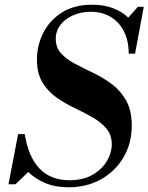

<svg xmlns="http://www.w3.org/2000/svg" viewBox="-20 -783 631 816"><path d="M271 13Q215 13 172.5 -5Q130 -23 100 -52L46 0H16L57 -213H85Q117 -17 275 -17Q334 -17 374 -40.5Q414 -64 434.5 -99Q455 -134 455 -169Q455 -210 432 -237Q409 -264 373 -284.5Q337 -305 296 -324.5Q255 -344 219 -369.5Q183 -395 160 -433.5Q137 -472 137 -529Q137 -590 164 -643.5Q191 -697 243.5 -730Q296 -763 372 -763Q423 -763 462 -747.5Q501 -732 525 -708L566 -754H591L554 -555H527Q527 -611 506 -651Q485 -691 449 -712Q413 -733 365 -733Q326 -733 292 -718.5Q258 -704 237.5 -678Q217 -652 217 -618Q217 -580 240.5 -555Q264 -530 300.5 -511Q337 -492 378.5 -472Q420 -452 456.5 -424.5Q493 -397 516.5 -355Q540 -313 540 -250Q540 -173 504.5 -113.5Q469 -54 408.5 -20.5Q348 13 271 13Z"/></svg>

Font: Libre Bodoni Medium
Style: Italic
Weight: 500
Italic angle: -13°
Designer: Pablo Impallari, Rodrigo Fuenzalida
Foundry: Impallari Type
Version: Version 2.005;gftools[0.9.23]